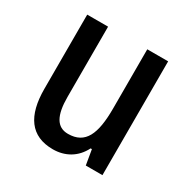

<svg xmlns="http://www.w3.org/2000/svg" viewBox="-130 -660 777 789"><g transform="rotate(30 258.5 -265.0)"><path d="M449 -540H350V-259C350 -138 323 -76 241 -76C188 -76 164 -119 164 -207V-540H65V-188C65 -61 113 10 219 10C276 10 325 -17 352 -71H358L370 0H449Z"/></g></svg>

Font: Noto Sans Khmer UI Condensed Medium
Style: Regular
Weight: 500
Width: 3
Designer: Danh Hong and the Monotype Design Team
Foundry: Monotype Imaging Inc.
Version: Version 2.002